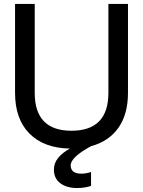

<svg xmlns="http://www.w3.org/2000/svg" viewBox="-20 -740 725 972"><path d="M370.1 211.9Q317.9 211.9 285.4 187.7Q252.9 163.6 252.9 118.2Q252.9 85.4 275.1 58.6Q297.4 31.7 334 12.2Q202.1 9.8 129.2 -63.7Q56.2 -137.2 56.2 -270V-720.2H155.8V-270Q155.8 -78.1 341.8 -78.1Q528.8 -78.1 528.8 -270V-720.2H627.9V-270Q627.9 -162.1 579.6 -93.3Q531.2 -24.4 440.9 0Q337.9 55.7 337.9 97.2Q337.9 139.2 392.1 139.2Q413.6 139.2 440.9 130.9V201.2Q409.2 211.9 370.1 211.9Z"/></svg>

Font: Aspekta 450
Style: Regular
Weight: 450
Designer: Ivo Dolenc
Version: Version 2.000